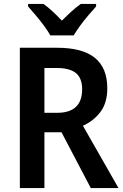

<svg xmlns="http://www.w3.org/2000/svg" viewBox="-20 -957 628 977"><path d="M270 -714Q400 -714 463 -662.5Q526 -611 526 -508Q526 -434 491.5 -388Q457 -342 402 -317L583 0H442L293 -284H206V0H81V-714ZM268 -611H206V-383H271Q398 -383 398 -503Q398 -559 366.5 -585Q335 -611 268 -611ZM236 -777Q224 -799 204 -826Q184 -853 162 -879Q140 -905 123 -924V-937H201Q224 -921 247.5 -899Q271 -877 295 -852Q321 -878 343.5 -898.5Q366 -919 391 -937H469V-924Q452 -905 430 -879.5Q408 -854 388 -826.5Q368 -799 355 -777Z"/></svg>

Font: Noto Sans Khmer SemiCondensed SemiBold
Style: Regular
Weight: 600
Width: 4
Designer: Danh Hong and the Monotype Design Team
Foundry: Monotype Imaging Inc.
Version: Version 2.004; ttfautohint (v1.8.4.7-5d5b)